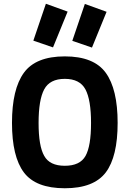

<svg xmlns="http://www.w3.org/2000/svg" viewBox="-20 -993 692 1025"><path d="M216 -161Q245 -108 326 -108Q407 -108 436.5 -160.5Q466 -213 466 -336.5Q466 -460 436 -516Q406 -572 326 -572Q246 -572 216 -516Q186 -460 186 -336.5Q186 -213 216 -161ZM545 -73Q481 12 326 12Q171 12 107.5 -72.5Q44 -157 44 -337Q44 -517 107.5 -604.5Q171 -692 326 -692Q481 -692 544.5 -604.5Q608 -517 608 -337Q608 -157 545 -73ZM366 -775 433 -972 549 -930 471 -739ZM158 -776 225 -973 341 -931 263 -740Z"/></svg>

Font: Titillium Web[RUS by Daymarius]
Style: Bold
Weight: 700
Designer: Cyrillization by Daymarius
Foundry: Cyrillization by Daymarius
Version: Version 1.002 September 11, 2018